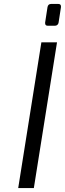

<svg xmlns="http://www.w3.org/2000/svg" viewBox="-20 -950 328 970"><path d="M189 -736H268L151 0H72ZM208 -833V-836L220 -914Q223 -930 238 -930H275Q288 -930 288 -917V-914L276 -836Q275 -829 270 -824.5Q265 -820 258 -820H221Q208 -820 208 -833Z"/></svg>

Font: Exo
Style: Italic
Weight: 400
Italic angle: -9°
Designer: Natanael Gama
Foundry: Natanael Gama
Version: Version 1.500; ttfautohint (v1.6)